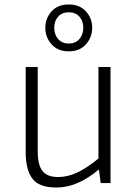

<svg xmlns="http://www.w3.org/2000/svg" viewBox="-20 -820 615 860"><path d="M95 0ZM475 -520V0H431L423 -61Q327 20 233 20Q154 20 124.5 -20.5Q95 -61 95 -139V-520H149V-141Q149 -82 170 -54.5Q191 -27 241 -27Q282 -27 325.5 -47Q369 -67 421 -110V-520ZM183 -696Q183 -738 211 -769Q239 -800 288 -800Q337 -800 365 -769Q393 -738 393 -696Q393 -653 365 -621.5Q337 -590 288 -590Q239 -590 211 -621.5Q183 -653 183 -696ZM353 -696Q353 -726 335.5 -745.5Q318 -765 288 -765Q258 -765 240.5 -745.5Q223 -726 223 -696Q223 -665 240.5 -645Q258 -625 288 -625Q318 -625 335.5 -645Q353 -665 353 -696Z"/></svg>

Font: Martel Sans ExtraLight
Style: Regular
Weight: 275
Designer: Dan Reynolds and Mathieu Réguer
Foundry: Dan Reynolds and Mathieu Réguer
Version: Version 1.002; ttfautohint (v1.1) -l 5 -r 5 -G 72 -x 0 -D la